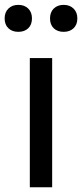

<svg xmlns="http://www.w3.org/2000/svg" viewBox="-66 -788 346 808"><path d="M59.5 0V-543.5H153.5V0ZM202 -654Q176 -654 160.2 -669Q144.5 -684 144.5 -710.5Q144.5 -736.5 160.2 -752Q176 -767.5 202 -767.5Q227.5 -767.5 243.5 -752Q259.5 -736.5 259.5 -710.5Q259.5 -684 243.5 -669Q227.5 -654 202 -654ZM11 -654Q-14.5 -654 -30.5 -669Q-46.5 -684 -46.5 -710.5Q-46.5 -736.5 -30.5 -752Q-14.5 -767.5 11 -767.5Q37 -767.5 52.8 -752Q68.5 -736.5 68.5 -710.5Q68.5 -684 52.8 -669Q37 -654 11 -654Z"/></svg>

Font: Encode Sans Condensed Medium
Style: Regular
Weight: 500
Width: 3
Designer: Multiple Designers
Foundry: Impallari Type
Version: Version 3.000; ttfautohint (v1.8.3) -l 8 -r 50 -G 200 -x 14 